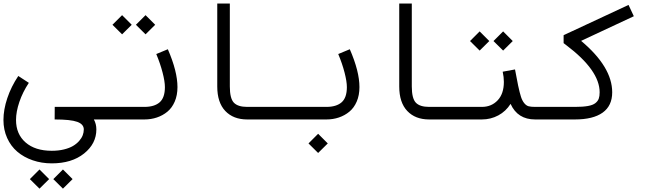

<svg xmlns="http://www.w3.org/2000/svg" viewBox="-47 -684 3779 1119"><path d="M263.7 359.9 319.8 303.7 376 359.9 319.8 415.5ZM127 359.9 183.1 303.7 239.3 359.9 183.1 415.5ZM530.3 -61V12.2H500Q514.6 38.1 514.6 70.3Q514.6 153.3 442.9 210.7Q371.1 268.1 254.9 268.1Q195.3 268.1 143.6 250.2Q91.8 232.4 54 200.2Q16.1 168 -5.4 120.1Q-26.9 72.3 -26.9 15.1Q-26.9 -44.9 -4.4 -112.1Q18.1 -179.2 59.6 -241.2L121.1 -201.2Q85.4 -147.5 65.9 -90.1Q46.4 -32.7 46.4 15.1Q46.4 97.7 102.1 146.2Q157.7 194.8 254.9 194.8Q293.5 194.8 325.4 187Q357.4 179.2 378.4 166.7Q399.4 154.3 414.1 137.7Q428.7 121.1 435.1 104.2Q441.4 87.4 441.4 70.3Q441.4 40 403.1 26.1Q364.7 12.2 271.5 12.2L272 -61Z M745.1 -539.6 801.3 -595.7 857.4 -539.6 801.3 -483.9ZM608.4 -539.6 664.6 -595.7 720.7 -539.6 664.6 -483.9ZM530.3 -61H794.9Q852.5 -61 883.3 -87.6Q914.1 -114.3 914.1 -176.3Q914.1 -209 900.6 -261Q887.2 -313 863.8 -369.1L931.2 -397Q987.3 -268.1 987.3 -176.3Q987.3 -128.9 971.4 -92Q955.6 -55.2 928.5 -33Q901.4 -10.7 867.4 0.7Q833.5 12.2 794.9 12.2H530.3Q515.1 12.2 504.4 1.5Q493.7 -9.3 493.7 -24.4Q493.7 -39.6 504.4 -50.3Q515.1 -61 530.3 -61Z M1590.8 -61V12.2H1393.6Q1313 12.2 1266.1 -37.1Q1219.2 -86.4 1219.2 -180.2V-663.6H1292.5V-180.2Q1292.5 -110.4 1315.9 -85.7Q1339.4 -61 1393.6 -61Z M1590.8 -61H1855.5Q1913.1 -61 1943.8 -87.6Q1974.6 -114.3 1974.6 -176.3Q1974.6 -209 1961.2 -261Q1947.8 -313 1924.3 -369.1L1991.7 -397Q2047.9 -268.1 2047.9 -176.3Q2047.9 -128.9 2032 -92Q2016.1 -55.2 1989 -33Q1961.9 -10.7 1928 0.7Q1894 12.2 1855.5 12.2H1590.8Q1575.7 12.2 1564.9 1.5Q1554.2 -9.3 1554.2 -24.4Q1554.2 -39.6 1564.9 -50.3Q1575.7 -61 1590.8 -61ZM1751 151.9 1807.1 95.7 1863.3 151.9 1807.1 207.5Z M2651.4 -61V12.2H2454.1Q2373.5 12.2 2326.7 -37.1Q2279.8 -86.4 2279.8 -180.2V-663.6H2353V-180.2Q2353 -110.4 2376.5 -85.7Q2399.9 -61 2454.1 -61Z M2829.1 -444.8 2885.3 -501 2941.4 -444.8 2885.3 -389.2ZM2692.4 -444.8 2748.5 -501 2804.7 -444.8 2748.5 -389.2ZM2651.4 -61H2761.2Q2817.4 -61 2853.5 -99.4Q2889.6 -137.7 2889.6 -206.5Q2889.6 -234.9 2882.8 -266.1L2954.6 -279.3Q2966.8 -211.9 2972.7 -185.5Q2981.9 -142.6 2989.3 -119.9Q2996.6 -97.2 3008.3 -82.8Q3020 -68.4 3033.7 -64.7Q3047.4 -61 3071.8 -61H3181.6V12.2H3071.8Q2969.7 12.2 2928.7 -78.6Q2901.4 -35.2 2857.2 -11.5Q2813 12.2 2761.2 12.2H2651.4Q2636.2 12.2 2625.5 1.5Q2614.7 -9.3 2614.7 -24.4Q2614.7 -39.6 2625.5 -50.3Q2636.2 -61 2651.4 -61Z M3181.6 -61H3303.7Q3350.1 -61 3379.2 -66.2Q3408.2 -71.3 3422.9 -83Q3437.5 -94.7 3442.6 -109.1Q3447.8 -123.5 3447.8 -146Q3447.8 -274.4 3252.4 -421.4Q3247.6 -424.8 3237.8 -432.6V-479L3616.2 -655.3L3647 -589.4L3339.8 -445.8Q3521 -293.9 3521 -146Q3521 -67.4 3465.3 -27.6Q3409.7 12.2 3303.7 12.2H3181.6Q3166.5 12.2 3155.8 1.5Q3145 -9.3 3145 -24.4Q3145 -39.6 3155.8 -50.3Q3166.5 -61 3181.6 -61Z"/></svg>

Font: AzarMehrMonospaced
Style: SansBold
Weight: 1
Designer: Amin Abedi
Version: Version 1.00